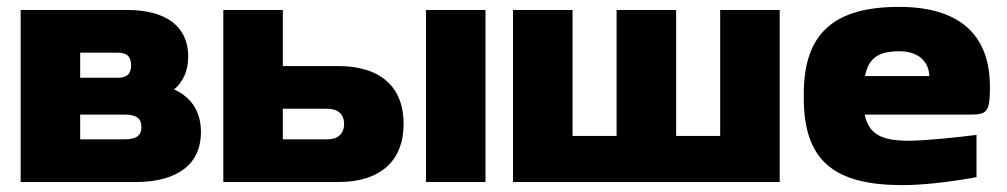

<svg xmlns="http://www.w3.org/2000/svg" viewBox="-20 -529 2927 558"><path d="M40 0H374C496 0 564 -52 564 -145C564 -204 537 -246 486 -269C513 -292 527 -324 527 -365C527 -451 464 -500 350 -500H40ZM213 -124V-196H342C376 -196 391 -185 391 -160C391 -135 376 -124 342 -124ZM213 -303V-376H321C349 -376 361 -365 361 -339C361 -314 349 -303 321 -303Z M629 0H963C1085 0 1153 -61 1153 -169C1153 -277 1085 -337 963 -337H802V-500H629ZM802 -124V-213H931C962 -213 980 -197 980 -169C980 -140 962 -124 931 -124ZM1218 0H1391V-500H1218Z M1471 -500V0H2246V-500H2073V-134H1945V-500H1772V-134H1644V-500Z M2857 -277C2857 -422 2775 -509 2593 -509C2407 -509 2316 -435 2316 -256V-244C2316 -61 2405 9 2603 9C2660 9 2733 1 2818 -14V-137C2773 -131 2671 -120 2620 -120C2542 -120 2505 -139 2493 -196H2794C2847 -196 2857 -199 2857 -277ZM2494 -308C2504 -360 2533 -380 2593 -380C2649 -380 2679 -351 2681 -308Z"/></svg>

Font: LT Wave Black
Style: Regular
Weight: 900
Designer: Daniel Lyons
Version: Version 2.5 (Glyphs App)